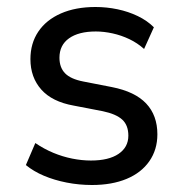

<svg xmlns="http://www.w3.org/2000/svg" viewBox="-20 -520 521 549"><path d="M243 9Q206 9 170.5 2Q135 -5 105.5 -17.5Q76 -30 54 -48L81 -111Q106 -94 132.5 -83Q159 -72 186.5 -66.5Q214 -61 240 -61Q291 -61 319 -80Q347 -99 347 -132Q347 -162 329.5 -178Q312 -194 274 -202L191 -218Q129 -229 98 -264Q67 -299 67 -351Q67 -396 89.5 -429.5Q112 -463 154 -481.5Q196 -500 253 -500Q285 -500 316 -493.5Q347 -487 374 -474Q401 -461 420 -442L392 -380Q373 -397 350 -408Q327 -419 302 -424.5Q277 -430 254 -430Q205 -430 177.5 -410.5Q150 -391 150 -355Q150 -327 166 -310.5Q182 -294 218 -287L300 -271Q366 -258 398 -224Q430 -190 430 -136Q430 -92 407 -59Q384 -26 342 -8.5Q300 9 243 9Z"/></svg>

Font: Nunito Sans 10pt SemiCondensed Medium
Style: Regular
Weight: 500
Width: 4
Designer: Vernon Adams
Foundry: Vernon Adams
Version: Version 3.101;gftools[0.9.27]